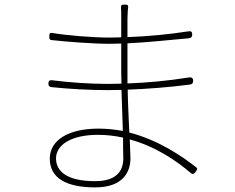

<svg xmlns="http://www.w3.org/2000/svg" viewBox="-20 -789 1020 833"><path d="M269 -174C300 -193 346 -204 405 -204C442 -204 478 -200 514 -192V-147L515 -102C515 -23 454 -3 393 -3C267 -3 223 -48 223 -102C223 -130 239 -156 269 -174ZM533 -537V-601C619 -605 711 -615 799 -623C809 -624 814 -629 814 -639C814 -651 809 -655 797 -653C714 -640 621 -631 533 -628V-708C534 -731 534 -745 536 -756C537 -768 533 -769 521 -769C509 -769 504 -768 505 -756C506 -744 506 -729 506 -718V-627L453 -626C387 -626 269 -635 207 -646C195 -648 194 -642 194 -630C194 -620 195 -616 205 -615C267 -608 384 -599 454 -599L506 -600V-473L507 -426L447 -425C374 -425 279 -431 205 -441C194 -442 190 -437 190 -426C190 -417 194 -412 203 -411C277 -403 374 -398 447 -398L507 -399L510 -310L513 -221C479 -227 444 -231 408 -231C275 -231 196 -180 196 -101C196 -16 268 24 393 24C519 24 546 -49 546 -102L543 -184C655 -154 746 -91 807 -39C816 -31 822 -34 829 -44C835 -53 839 -58 830 -64C774 -108 670 -181 541 -214C539 -268 535 -333 534 -400C617 -403 710 -410 803 -422C813 -423 818 -428 818 -438C818 -450 812 -455 800 -453C707 -438 615 -430 533 -427V-473Z"/></svg>

Font: GenSenRounded2 TW EL
Style: Regular
Weight: 250
Version: Version 2.100;PS 2.1;hotconv 16.6.51;makeotf.lib2.5.65220 DE